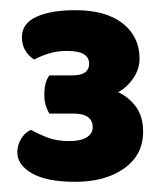

<svg xmlns="http://www.w3.org/2000/svg" viewBox="-20 -722 326 377"><path d="M122 -574Q155 -574 155 -597Q155 -622 112 -622Q92 -622 76 -617Q60 -612 47 -605Q23 -621 23 -649Q23 -676 51.5 -689Q80 -702 128 -702Q188 -702 221 -676Q254 -650 254 -607Q254 -586 241.5 -568Q229 -550 212 -541Q232 -532 246.5 -513Q261 -494 261 -463Q261 -418 224 -391.5Q187 -365 128 -365Q72 -365 43 -381.5Q14 -398 14 -423Q14 -437 21.5 -449.5Q29 -462 41 -467Q57 -458 74.5 -451.5Q92 -445 116 -445Q139 -445 150.5 -452.5Q162 -460 162 -472Q162 -499 124 -499H77Q73 -505 70 -514.5Q67 -524 67 -536Q67 -561 77 -574Z"/></svg>

Font: Baloo 2 ExtraBold
Style: Regular
Weight: 800
Designer: Sarang Kulkarni and Ek Type
Foundry: Ek Type
Version: Version 1.640;hotconv 1.0.111;makeotfexe 2.5.65597; ttfautoh